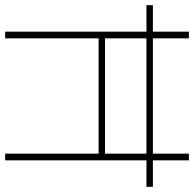

<svg xmlns="http://www.w3.org/2000/svg" viewBox="-24 -823 754 746"><g transform="rotate(90 353.0 -450.0)"><path d="M103 -93H129V-456H577V-93H603V-642H706V-667H603V-807H577V-667H129V-807H103V-667H0V-642H103ZM129 -481V-642H577V-481Z"/></g></svg>

Font: Noto Sans Telugu UI Thin
Style: Regular
Weight: 100
Designer: Jelle Bosma - Monotype Design Team
Foundry: Monotype Imaging Inc.
Version: Version 2.005